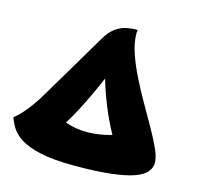

<svg xmlns="http://www.w3.org/2000/svg" viewBox="-115 -897 1089 1054"><g transform="rotate(15 430.0 -370.0)"><path d="M395 35Q277 35 203 18.5Q129 2 89 -24Q49 -50 31 -80Q13 -110 5 -136Q28 -153 52 -180.5Q76 -208 98 -239Q120 -270 134 -295Q187 -384 244.5 -480.5Q302 -577 359 -674Q384 -717 412 -738.5Q440 -760 471.5 -767.5Q503 -775 540 -775Q539 -771 538.5 -765.5Q538 -760 538 -755Q538 -703 558.5 -643Q579 -583 611 -519Q643 -455 679 -392.5Q715 -330 747 -273.5Q779 -217 799.5 -171Q820 -125 820 -94Q820 -66 800 -42Q780 -18 732 -1Q684 16 601.5 25.5Q519 35 395 35ZM415 -161Q482 -161 555 -182Q514 -257 483.5 -333.5Q453 -410 436 -471Q418 -428 393.5 -375.5Q369 -323 342.5 -272Q316 -221 291 -182Q322 -171 353 -166Q384 -161 415 -161Z"/></g></svg>

Font: Lemon
Style: Regular
Weight: 400
Designer: Eduardo Rodriguez Tunni
Foundry: Eduardo Rodriguez Tunni
Version: Version 1.003; ttfautohint (v1.8.4.7-5d5b);gftools[0.9.24]